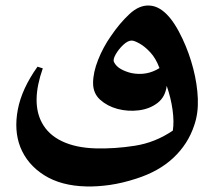

<svg xmlns="http://www.w3.org/2000/svg" viewBox="-20 -494 791 691"><path d="M134 -248Q91 -126 131 -52Q154 -9 203.5 14.5Q253 38 324 40Q392 42 465.5 30.5Q539 19 602 -24Q607 -56 601 -99Q595 -142 580 -185Q575 -145 547 -123.5Q519 -102 480 -97Q441 -92 403 -102Q366 -112 340.5 -135Q315 -158 315 -195Q315 -233 333 -278.5Q351 -324 379 -364Q411 -411 446 -443.5Q481 -476 517 -474Q549 -473 579 -443.5Q609 -414 637 -354Q661 -303 675.5 -247Q690 -191 692 -138.5Q694 -86 679 -43Q657 24 604.5 73.5Q552 123 470 149Q421 165 376 171.5Q331 178 291 177Q200 175 139 136.5Q78 98 53 35Q30 -24 44 -99Q58 -174 115 -254ZM390 -271Q398 -255 415 -245.5Q432 -236 453 -231Q508 -220 554 -249Q541 -284 521 -305.5Q501 -327 482 -337.5Q463 -348 454 -348Q440 -348 423.5 -332.5Q407 -317 396.5 -298.5Q386 -280 390 -271Z"/></svg>

Font: Bona Nova
Style: Bold
Weight: 700
Designer: Mateusz Machalski
Foundry: Capitalics
Version: Version 4.001; ttfautohint (v1.8.3)